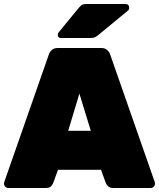

<svg xmlns="http://www.w3.org/2000/svg" viewBox="-20 -940 795 960"><path d="M22 0Q13 0 6.5 -6.5Q0 -13 0 -22Q0 -26 1 -29L224 -667Q227 -678 238 -689Q249 -700 269 -700H486Q506 -700 517 -689Q528 -678 531 -667L754 -29Q755 -26 755 -22Q755 -13 748.5 -6.5Q742 0 733 0H548Q529 0 520.5 -8.5Q512 -17 509 -25L485 -91H270L246 -25Q243 -17 235 -8.5Q227 0 207 0ZM321 -286H434L377 -472ZM285 -750Q269 -750 269 -766Q269 -774 274 -779L374 -901Q385 -914 392.5 -917Q400 -920 411 -920H607Q626 -920 626 -900Q626 -893 621 -888L474 -767Q466 -760 457 -755Q448 -750 432 -750Z"/></svg>

Font: Rubik Black
Style: Regular
Weight: 900
Designer: Hubert and Fischer
Foundry: Hubert and Fischer
Version: Version 2.300;gftools[0.9.30]